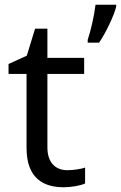

<svg xmlns="http://www.w3.org/2000/svg" viewBox="-20 -780 510 810"><path d="M470 -751V-760H383C378 -717 363 -650 350 -612V-600H398C428 -644 461 -715 470 -751ZM264 -62C215 -62 180 -93 180 -158V-468H335V-536H180V-659H128L93 -545L16 -510V-468H92V-156C92 -26 165 10 249 10C281 10 320 3 339 -6V-73C322 -67 290 -62 264 -62Z"/></svg>

Font: Noto Sans Sunuwar
Style: Regular
Weight: 400
Designer: Anshuman Pandey
Foundry: Jamra Patel LLC
Version: Version 1.000